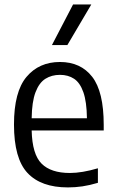

<svg xmlns="http://www.w3.org/2000/svg" viewBox="-20 -828 519 858"><path d="M283.5 9.5Q163.5 9.5 103 -55Q42.5 -119.5 42.5 -271.5Q42.5 -418 98.5 -484.5Q154.5 -551 248 -551Q340.5 -551 392 -484.8Q443.5 -418.5 443.5 -270V-245H121.5Q124 -138.5 165.8 -96.8Q207.5 -55 292.5 -55Q346.5 -55 417.5 -76V-11Q380.5 0 348.2 4.8Q316 9.5 283.5 9.5ZM248 -493.5Q211 -493.5 183 -476Q155 -458.5 138.8 -416Q122.5 -373.5 121.5 -299.5H368.5Q367.5 -373.5 352.5 -416Q337.5 -458.5 311 -476Q284.5 -493.5 248 -493.5ZM212 -626.5 306.5 -808H388L281 -626.5Z"/></svg>

Font: Encode Sans SemiCondensed SemiCondensed
Style: Regular
Weight: 400
Width: 4
Designer: Multiple Designers
Foundry: Impallari Type
Version: Version 3.000; ttfautohint (v1.8.3) -l 8 -r 50 -G 200 -x 14 